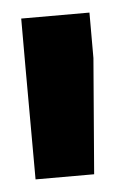

<svg xmlns="http://www.w3.org/2000/svg" viewBox="-34 -778 221 349"><g transform="rotate(-5 76.5 -603.5)"><path d="M141.6 -667 124.5 -456.5H17.6L17.1 -660.6V-750H141.6Z"/></g></svg>

Font: Heebo Black
Style: Regular
Weight: 900
Designer: Oded Ezer
Foundry: Ezer Type House
Version: Version 3.100